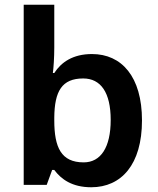

<svg xmlns="http://www.w3.org/2000/svg" viewBox="-20 -780 667 810"><path d="M209 -580V-760H80V0H177L200 -63H209C238 -24 284 10 365 10C492 10 579 -86 579 -272C579 -457 493 -552 368 -552C287 -552 238 -517 209 -472H203C206 -494 209 -538 209 -580ZM331 -449C405 -449 447 -390 447 -274C447 -158 405 -95 333 -95C238 -95 209 -158 209 -272V-284C210 -395 241 -449 331 -449Z"/></svg>

Font: Noto Sans Thaana SemiBold
Style: Regular
Weight: 600
Designer: David Williams
Foundry: Google Inc.
Version: Version 3.001